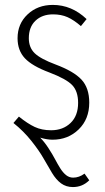

<svg xmlns="http://www.w3.org/2000/svg" viewBox="-20 -552 423 774"><path d="M274.9 164.1Q298.8 164.1 320.8 147.9L339.8 174.8Q312.5 202.1 273.9 202.1Q246.6 202.1 226.3 187.3Q206.1 172.4 189.5 144.8Q172.9 117.2 155.3 86.2Q137.7 55.2 106.2 15.6Q74.7 -23.9 34.2 -56.2L56.2 -82Q91.3 -53.7 119.9 -40.3Q148.4 -26.9 186 -26.9Q233.9 -26.9 264.4 -56.2Q294.9 -85.4 294.9 -137.2Q294.9 -184.1 271 -209Q247.1 -233.9 179.2 -259.8Q109.9 -285.6 80.3 -317.1Q50.8 -348.6 50.8 -397.9Q50.8 -456.1 91.3 -494.1Q131.8 -532.2 192.9 -532.2Q269 -532.2 329.1 -475.1L306.2 -446.8Q277.3 -471.7 252 -482.9Q226.6 -494.1 193.8 -494.1Q149.9 -494.1 123 -468.5Q96.2 -442.9 96.2 -397.9Q96.2 -360.4 119.9 -337.4Q143.6 -314.5 204.1 -292Q277.3 -264.6 308.6 -231Q339.8 -197.3 339.8 -138.2Q339.8 -71.8 297.1 -30.3Q254.4 11.2 191.9 11.2Q169.4 11.2 142.1 2.9Q159.7 21 175.5 45.4Q191.4 69.8 201.7 89.4Q211.9 108.9 222.9 126.5Q233.9 144 246.6 154.1Q259.3 164.1 274.9 164.1Z"/></svg>

Font: Fira Sans Compressed ExtraLight
Style: Regular
Weight: 250
Width: 1
Designer: Carrois Corporate & Edenspiekermann AG
Foundry: Carrois Corporate GbR & Edenspiekermann AG
Version: Version 4.203;PS 004.203;hotconv 1.0.88;makeotf.lib2.5.64775